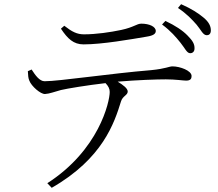

<svg xmlns="http://www.w3.org/2000/svg" viewBox="-20 -831 1040 917"><path d="M842 -627C863 -601 872 -578 887 -577C900 -576 909 -585 909 -599C910 -620 900 -637 876 -661C853 -685 817 -709 770 -731L754 -714C796 -683 821 -653 842 -627ZM919 -713C940 -688 949 -664 966 -663C979 -662 987 -670 987 -686C987 -706 978 -726 951 -748C927 -768 893 -790 845 -811L830 -793C873 -764 896 -739 919 -713ZM681 -656C713 -661 724 -670 724 -683C724 -704 693 -718 655 -718C633 -718 620 -701 559 -688C507 -677 439 -667 381 -667C348 -667 324 -679 287 -708L271 -694C303 -646 331 -619 379 -619C468 -619 604 -643 681 -656ZM227 66C471 -74 526 -244 558 -347C566 -373 590 -376 590 -394C590 -409 567 -426 542 -441C638 -449 728 -452 772 -452C819 -452 854 -446 869 -446C890 -446 895 -455 895 -468C895 -494 839 -514 804 -514C787 -514 773 -503 702 -496C507 -480 262 -443 193 -443C169 -443 149 -471 131 -499L113 -491C114 -471 115 -457 120 -446C130 -419 174 -381 195 -382C216 -383 241 -393 271 -401C300 -408 397 -424 484 -434C498 -419 504 -407 504 -392C504 -344 452 -114 206 44Z"/></svg>

Font: Noto Serif HK Light
Style: Regular
Weight: 300
Designer: Ryoko NISHIZUKA 西塚涼子 (kana & ideographs); Frank Grießhammer (Latin, Greek & Cyrillic); Wenlong ZHANG 张文龙 (bopomofo); San
Foundry: Adobe
Version: Version 2.001;hotconv 1.1.0;makeotfexe 2.6.0